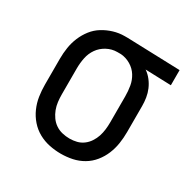

<svg xmlns="http://www.w3.org/2000/svg" viewBox="-128 -644 756 769"><g transform="rotate(30 250.0 -260.0)"><path d="M249 8Q222 8 195.5 2.5Q169 -3 145.5 -16Q122 -29 104 -49.5Q86 -70 75 -95Q64 -120 60 -146.5Q56 -173 56 -200V-320Q56 -346 60 -371.5Q64 -397 74 -421Q84 -445 100 -465.5Q116 -486 138 -499.5Q160 -513 185 -520.5Q210 -528 236 -528H250L494 -520V-450L375 -454Q391 -443 403 -427.5Q415 -412 422.5 -394.5Q430 -377 433 -358Q436 -339 436 -320V-200Q436 -173 432 -147Q428 -121 418 -96.5Q408 -72 391 -51Q374 -30 351 -16.5Q328 -3 302 2.5Q276 8 249 8ZM249 -62Q266 -62 282 -66Q298 -70 311.5 -80Q325 -90 334.5 -104.5Q344 -119 349 -134.5Q354 -150 356 -166.5Q358 -183 358 -200V-320Q358 -344 354 -367.5Q350 -391 337.5 -411Q325 -431 304 -443.5Q283 -456 259 -458H242Q217 -458 194.5 -446Q172 -434 158 -414Q144 -394 139 -369.5Q134 -345 134 -320V-200Q134 -183 136 -166Q138 -149 144 -133Q150 -117 160 -103Q170 -89 184 -79.5Q198 -70 215 -66Q232 -62 249 -62Z"/></g></svg>

Font: Iosevka www.saffi
Style: Regular
Weight: 400
Monospace: yes
Designer: Belleve Invis
Foundry: Belleve Invis
Version: Version 22.0.2; ttfautohint (v1.8.3)